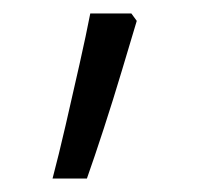

<svg xmlns="http://www.w3.org/2000/svg" viewBox="-20 -606 302 285"><path d="M183 -575Q174 -545 161 -501.5Q148 -458 134 -415Q120 -372 109 -341H58Q67 -375 77.5 -420.5Q88 -466 98 -510.5Q108 -555 114 -586H175Z"/></svg>

Font: Noto Sans Syriac Eastern
Style: Regular
Weight: 400
Designer: Patrick Giasson and the Monotype Design Team
Foundry: Monotype Imaging Inc.
Version: Version 3.001; ttfautohint (v1.8.4.7-5d5b)